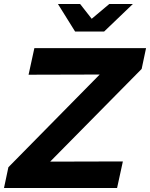

<svg xmlns="http://www.w3.org/2000/svg" viewBox="-52 -941 751 961"><path d="M0 0ZM-32 0 -10 -104 447 -568 91 -567 120 -700H679L657 -596L199 -132L563 -133L534 0ZM349 -921 407 -847 495 -921H613L469 -783H324L238 -921Z"/></svg>

Font: Rosa Sans
Style: Bold Italic
Weight: 700
Italic angle: -12°
Designer: Pentagram / MCKL
Foundry: Pentagram / MCKL
Version: Version 1.005;September 16, 2019;FontCreator 11.5.0.2425 64-